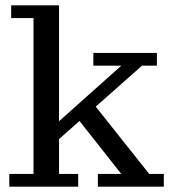

<svg xmlns="http://www.w3.org/2000/svg" viewBox="-20 -702 661 722"><path d="M15 0V-48H106V-634H22V-682H202V-246L436 -455H331V-503H570V-455H514L340 -301L541 -48H596V0H348V-48H436L279 -247L202 -179V-48H274V0Z"/></svg>

Font: Montagu Slab 144pt
Style: Regular
Weight: 400
Designer: Florian Karsten
Foundry: Florian Karsten
Version: Version 1.000; ttfautohint (v1.8.3)